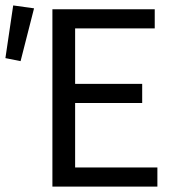

<svg xmlns="http://www.w3.org/2000/svg" viewBox="-39 -690 651 710"><path d="M154.8 0V-655.8H533.2V-585H238.8V-379.9H486.8V-309.1H238.8V-70.8H543V0ZM37.1 -463.9 -19 -475.1 9.8 -669.9 86.9 -659.2Z"/></svg>

Font: Source Sans Pro
Style: Regular
Weight: 400
Designer: Paul D. Hunt
Foundry: Adobe Systems Incorporated
Version: Version 3.006;hotconv 1.0.111;makeotfexe 2.5.65597